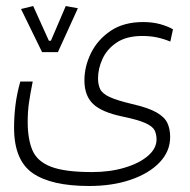

<svg xmlns="http://www.w3.org/2000/svg" viewBox="-20 -454 626 633"><path d="M273.9 159.2Q148.9 159.2 87.6 116.7Q26.4 74.2 26.4 -32.7Q26.4 -70.3 31 -107.7Q35.6 -145 46.9 -185.1H87.9Q79.6 -144 75.4 -114.7Q71.3 -85.4 71.3 -52.2Q71.3 4.4 86.9 41.3Q102.5 78.1 148.2 95.7Q193.8 113.3 283.7 113.3Q342.3 113.3 390.6 98.9Q439 84.5 467.5 60.1Q496.1 35.6 496.1 5.9Q496.1 -11.7 489.5 -24.7Q482.9 -37.6 459.2 -48.3Q435.5 -59.1 383.8 -69.8Q315.4 -84 286.9 -111.3Q258.3 -138.7 258.3 -189Q258.3 -234.9 280 -279.1Q301.8 -323.2 344.7 -352.3Q387.7 -381.3 452.1 -381.3Q482.9 -381.3 508.3 -374.3Q533.7 -367.2 550.3 -357.4L541.5 -316.9Q520.5 -325.7 498 -330.6Q475.6 -335.4 449.2 -335.4Q397 -335.4 364.7 -313.7Q332.5 -292 317.9 -259.8Q303.2 -227.5 303.2 -195.8Q303.2 -174.3 310.5 -159.7Q317.9 -145 341.8 -134Q365.7 -123 414.6 -111.3Q467.8 -99.1 494.9 -84Q522 -68.8 531.5 -49.1Q541 -29.3 541 -2.4Q541 44.9 506.3 81.3Q471.7 117.7 411.4 138.4Q351.1 159.2 273.9 159.2ZM118.7 -282.2 49.3 -424.3 89.4 -434.1 141.1 -319.8H147.9L196.8 -434.1L236.8 -426.8L170.9 -282.2Z"/></svg>

Font: Cascadia Code NF ExtraLight
Style: Regular
Weight: 200
Monospace: yes
Designer: Aaron Bell
Foundry: Saja Typeworks
Version: Version 2404.023; ttfautohint (v1.8.4)